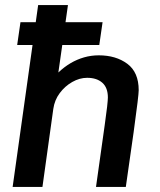

<svg xmlns="http://www.w3.org/2000/svg" viewBox="-20 -740 635 760"><path d="M30 0 131 -720H249L211 -453Q234 -475 259.5 -490Q285 -505 313 -513Q341 -521 371 -521Q439 -521 484 -487.5Q529 -454 529 -383Q529 -373 524.5 -335Q520 -297 509 -217Q498 -137 478 0H360Q371 -77 379.5 -138.5Q388 -200 394.5 -245Q401 -290 404 -317.5Q407 -345 407 -354Q407 -393 385 -412.5Q363 -432 325 -432Q295 -432 266 -415.5Q237 -399 216.5 -371.5Q196 -344 191 -309L148 0ZM48 -562 61 -652H386L373 -562Z"/></svg>

Font: Chivo Medium Medium
Style: Italic
Weight: 500
Italic angle: -8.05°
Version: Version 2.002